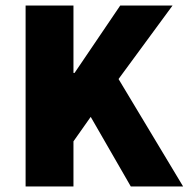

<svg xmlns="http://www.w3.org/2000/svg" viewBox="-20 -670 678 690"><path d="M72 0V-650H244V-408H248L412 -650H600L406 -386L638 0H450L306 -250L244 -162V0Z"/></svg>

Font: Source Sans 3 ExtraLight Black
Style: Regular
Weight: 900
Version: Version 3.052;hotconv 1.1.0;makeotfexe 2.6.0